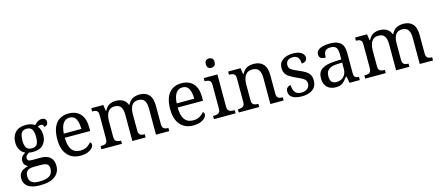

<svg xmlns="http://www.w3.org/2000/svg" viewBox="-61 -1476 5598 2432"><g transform="rotate(-15 2738.5 -260.0)"><path d="M231 240Q127 240 75 201.5Q23 163 23 94Q23 55 40.5 28.5Q58 2 86.5 -13Q115 -28 148 -34Q128 -43 110.5 -63.5Q93 -84 93 -116Q93 -146 108.5 -168Q124 -190 158 -210Q115 -228 91.5 -269.5Q68 -311 68 -361Q68 -447 115 -496.5Q162 -546 256 -546Q292 -546 324 -536Q356 -526 370 -513Q380 -524 394 -536.5Q408 -549 426.5 -558Q445 -567 467 -567Q497 -567 511.5 -551.5Q526 -536 526 -515Q526 -494 513.5 -478.5Q501 -463 473 -463Q473 -474 466.5 -485.5Q460 -497 440 -497Q427 -497 417 -494Q407 -491 397 -485Q414 -464 425 -435.5Q436 -407 436 -364Q436 -290 391.5 -241Q347 -192 256 -192Q244 -192 228.5 -193.5Q213 -195 203 -197Q184 -187 170 -172Q156 -157 156 -134Q156 -116 167.5 -106Q179 -96 218 -96H331Q391 -96 427 -76.5Q463 -57 479.5 -23.5Q496 10 496 53Q496 139 431.5 189.5Q367 240 231 240ZM233 191Q305 191 344 175.5Q383 160 398.5 132.5Q414 105 414 70Q414 24 388 8.5Q362 -7 312 -7H214Q186 -7 161 0.5Q136 8 120 28Q104 48 104 88Q104 117 115 140.5Q126 164 154 177.5Q182 191 233 191ZM253 -240Q286 -240 305.5 -253Q325 -266 333.5 -294Q342 -322 342 -365Q342 -410 333 -439.5Q324 -469 304.5 -483Q285 -497 252 -497Q220 -497 200 -482.5Q180 -468 171 -438.5Q162 -409 162 -364Q162 -300 183.5 -270Q205 -240 253 -240Z M825 10Q716 10 654.5 -62Q593 -134 593 -264Q593 -404 651 -475Q709 -546 815 -546Q912 -546 967.5 -486Q1023 -426 1023 -307V-261H690Q692 -152 729.5 -102.5Q767 -53 839 -53Q891 -53 927.5 -74.5Q964 -96 982 -123Q989 -120 995 -111Q1001 -102 1001 -89Q1001 -69 982 -46Q963 -23 924 -6.5Q885 10 825 10ZM922 -315Q922 -395 897.5 -443.5Q873 -492 813 -492Q758 -492 727.5 -446.5Q697 -401 692 -315Z M1101 0V-42H1114Q1137 -42 1154 -47Q1171 -52 1181 -67.5Q1191 -83 1191 -114V-426Q1191 -456 1181 -470.5Q1171 -485 1153.5 -489.5Q1136 -494 1114 -494H1111V-536H1268L1281 -455H1286Q1316 -511 1353.5 -528.5Q1391 -546 1437 -546Q1469 -546 1497.5 -537Q1526 -528 1548 -508.5Q1570 -489 1582 -455H1590Q1620 -511 1660.5 -528.5Q1701 -546 1747 -546Q1824 -546 1867 -499.5Q1910 -453 1910 -350V-114Q1910 -83 1920 -67.5Q1930 -52 1947.5 -47Q1965 -42 1987 -42H1990V0H1816V-345Q1816 -410 1792.5 -446Q1769 -482 1711 -482Q1670 -482 1645.5 -461.5Q1621 -441 1610.5 -407Q1600 -373 1600 -333V-114Q1600 -83 1610 -67.5Q1620 -52 1637.5 -47Q1655 -42 1677 -42H1680V0H1506V-345Q1506 -410 1482.5 -446Q1459 -482 1401 -482Q1358 -482 1332.5 -459.5Q1307 -437 1296 -400Q1285 -363 1285 -320V-109Q1285 -80 1296.5 -65.5Q1308 -51 1326.5 -46.5Q1345 -42 1367 -42H1370V0Z M2305 10Q2196 10 2134.5 -62Q2073 -134 2073 -264Q2073 -404 2131 -475Q2189 -546 2295 -546Q2392 -546 2447.5 -486Q2503 -426 2503 -307V-261H2170Q2172 -152 2209.5 -102.5Q2247 -53 2319 -53Q2371 -53 2407.5 -74.5Q2444 -96 2462 -123Q2469 -120 2475 -111Q2481 -102 2481 -89Q2481 -69 2462 -46Q2443 -23 2404 -6.5Q2365 10 2305 10ZM2402 -315Q2402 -395 2377.5 -443.5Q2353 -492 2293 -492Q2238 -492 2207.5 -446.5Q2177 -401 2172 -315Z M2576 0V-42H2589Q2611 -42 2629.5 -46.5Q2648 -51 2659.5 -65.5Q2671 -80 2671 -109V-426Q2671 -456 2659.5 -470.5Q2648 -485 2629.5 -489.5Q2611 -494 2589 -494H2586V-536H2765V-114Q2765 -83 2776 -67.5Q2787 -52 2806 -47Q2825 -42 2847 -42H2860V0ZM2714 -636Q2690 -636 2673.5 -650Q2657 -664 2657 -698Q2657 -733 2673.5 -746.5Q2690 -760 2714 -760Q2737 -760 2754 -746.5Q2771 -733 2771 -698Q2771 -664 2754 -650Q2737 -636 2714 -636Z M2901 0V-42H2909Q2932 -42 2950.5 -47Q2969 -52 2980 -67.5Q2991 -83 2991 -114V-426Q2991 -456 2980 -470.5Q2969 -485 2951 -489.5Q2933 -494 2911 -494H2906V-536H3068L3081 -455H3086Q3117 -511 3155.5 -528.5Q3194 -546 3242 -546Q3321 -546 3365.5 -499.5Q3410 -453 3410 -350V-114Q3410 -83 3419.5 -67.5Q3429 -52 3446 -47Q3463 -42 3485 -42H3490V0H3316V-345Q3316 -410 3291.5 -446Q3267 -482 3206 -482Q3161 -482 3134.5 -459.5Q3108 -437 3096.5 -400Q3085 -363 3085 -320V-109Q3085 -80 3096 -65.5Q3107 -51 3125 -46.5Q3143 -42 3165 -42H3170V0Z M3728 10Q3678 10 3641 -2Q3604 -14 3583.5 -37.5Q3563 -61 3563 -96Q3563 -123 3574 -138Q3585 -153 3599.5 -159Q3614 -165 3626 -165Q3626 -113 3649.5 -75.5Q3673 -38 3734 -38Q3787 -38 3815.5 -63.5Q3844 -89 3844 -129Q3844 -154 3833.5 -170Q3823 -186 3796.5 -201.5Q3770 -217 3721 -238Q3670 -261 3636.5 -282.5Q3603 -304 3586.5 -332.5Q3570 -361 3570 -404Q3570 -472 3621.5 -508.5Q3673 -545 3758 -545Q3806 -545 3838.5 -532.5Q3871 -520 3887.5 -499Q3904 -478 3904 -453Q3904 -426 3885.5 -409.5Q3867 -393 3832 -393Q3832 -443 3811 -471Q3790 -499 3746 -499Q3695 -499 3673 -476.5Q3651 -454 3651 -419Q3651 -381 3679.5 -360.5Q3708 -340 3775 -313Q3828 -291 3861 -269Q3894 -247 3909.5 -218Q3925 -189 3925 -147Q3925 -69 3871 -29.5Q3817 10 3728 10Z M4174 10Q4130 10 4094.5 -7.5Q4059 -25 4039 -60.5Q4019 -96 4019 -150Q4019 -230 4075.5 -268Q4132 -306 4247 -310L4330 -313V-373Q4330 -409 4324 -436.5Q4318 -464 4298 -480Q4278 -496 4237 -496Q4199 -496 4179 -482Q4159 -468 4152.5 -443.5Q4146 -419 4146 -387Q4104 -387 4082.5 -401.5Q4061 -416 4061 -450Q4061 -485 4085.5 -506Q4110 -527 4151 -536.5Q4192 -546 4241 -546Q4333 -546 4378.5 -507Q4424 -468 4424 -373V-114Q4424 -86 4430 -70.5Q4436 -55 4450 -48.5Q4464 -42 4486 -42H4489V0H4354L4338 -86H4330Q4309 -58 4289 -36.5Q4269 -15 4242.5 -2.5Q4216 10 4174 10ZM4197 -52Q4238 -52 4267.5 -69Q4297 -86 4313.5 -117.5Q4330 -149 4330 -191V-272L4266 -269Q4209 -267 4176.5 -252Q4144 -237 4130 -210.5Q4116 -184 4116 -145Q4116 -114 4125 -93.5Q4134 -73 4152 -62.5Q4170 -52 4197 -52Z M4560 0V-42H4573Q4596 -42 4613 -47Q4630 -52 4640 -67.5Q4650 -83 4650 -114V-426Q4650 -456 4640 -470.5Q4630 -485 4612.5 -489.5Q4595 -494 4573 -494H4570V-536H4727L4740 -455H4745Q4775 -511 4812.5 -528.5Q4850 -546 4896 -546Q4928 -546 4956.5 -537Q4985 -528 5007 -508.5Q5029 -489 5041 -455H5049Q5079 -511 5119.5 -528.5Q5160 -546 5206 -546Q5283 -546 5326 -499.5Q5369 -453 5369 -350V-114Q5369 -83 5379 -67.5Q5389 -52 5406.5 -47Q5424 -42 5446 -42H5449V0H5275V-345Q5275 -410 5251.5 -446Q5228 -482 5170 -482Q5129 -482 5104.5 -461.5Q5080 -441 5069.5 -407Q5059 -373 5059 -333V-114Q5059 -83 5069 -67.5Q5079 -52 5096.5 -47Q5114 -42 5136 -42H5139V0H4965V-345Q4965 -410 4941.5 -446Q4918 -482 4860 -482Q4817 -482 4791.5 -459.5Q4766 -437 4755 -400Q4744 -363 4744 -320V-109Q4744 -80 4755.5 -65.5Q4767 -51 4785.5 -46.5Q4804 -42 4826 -42H4829V0Z"/></g></svg>

Font: Noto Serif Sinhala
Style: Regular
Weight: 400
Designer: Jelle Bosma - Monotype Design Team
Foundry: Monotype Imaging Inc.
Version: Version 2.006